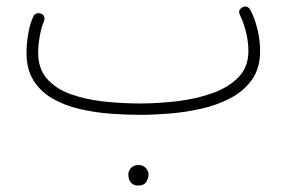

<svg xmlns="http://www.w3.org/2000/svg" viewBox="-20 -345 910 594"><path d="M62 -182.1Q62 -210.4 67.6 -242.2Q73.2 -273.9 83.5 -294.4Q86.4 -301.3 93.8 -303.5Q101.1 -305.7 107.9 -302.2Q122.1 -295.9 115.7 -277.8Q108.4 -263.2 103.3 -234.6Q98.1 -206.1 98.1 -182.1Q98.1 -132.8 125 -101.8Q151.9 -70.8 197.3 -54.2Q242.7 -37.6 298.8 -31.2Q355 -24.9 413.6 -24.9Q468.3 -24.9 526.9 -31.7Q585.4 -38.6 635.7 -56.2Q686 -73.7 717.3 -105.5Q748.5 -137.2 748.5 -187Q748.5 -216.8 740.5 -248Q732.4 -279.3 722.7 -297.4Q714.8 -313.5 729 -321.8Q744.1 -330.1 753.9 -315.4Q767.1 -292 775.9 -256.8Q784.7 -221.7 784.7 -187Q784.7 -134.3 759.8 -98.9Q734.9 -63.5 693.6 -41.7Q652.3 -20 603 -8.8Q553.7 2.4 504.2 6.3Q454.6 10.3 413.6 10.3Q369.1 10.3 320.6 6.6Q272 2.9 226.1 -7.8Q180.2 -18.6 143.1 -39.8Q106 -61 84 -95.7Q62 -130.4 62 -182.1ZM377 194.3Q377 183.6 385.3 174.6Q393.6 165.5 408.2 165.5Q418 165.5 424.3 169.4Q430.7 173.3 434.1 178.7Q439.5 186.5 439.5 195.3Q439.5 206.1 432.6 217.5Q425.8 229 407.2 229Q395 229 388.2 222.9Q381.3 216.8 378.9 209Q378.4 205.6 377.7 201.9Q377 198.2 377 194.3Z"/></svg>

Font: Mikhak-FD ExtraLight
Style: Regular
Weight: 200
Designer: Amin Abedi
Version: Version 3.2